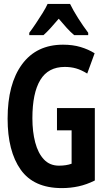

<svg xmlns="http://www.w3.org/2000/svg" viewBox="-20 -954 540 984"><path d="M297 10Q153 10 86 -84.5Q19 -179 19 -346Q19 -524 93 -624.5Q167 -725 303 -725Q353 -725 393 -713Q433 -701 465 -681L427 -577Q396 -596 369.5 -603.5Q343 -611 312 -611Q227 -611 186.5 -544Q146 -477 146 -348Q146 -279 160.5 -224Q175 -169 205 -137Q235 -105 282 -105Q320 -105 347 -115V-286H272V-400H466V-29Q424 -8 382.5 1Q341 10 297 10ZM130 -786Q146 -807 164 -834Q182 -861 198.5 -887.5Q215 -914 224 -934H339Q355 -901 380 -861.5Q405 -822 432 -786V-774H360Q341 -790 322 -811Q303 -832 281 -858Q259 -832 239 -810Q219 -788 203 -774H130Z"/></svg>

Font: Noto Sans Mono ExtraCondensed
Style: Bold
Weight: 700
Width: 2
Designer: Monotype Design Team
Foundry: Monotype Imaging Inc.
Version: Version 2.014